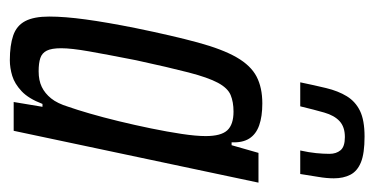

<svg xmlns="http://www.w3.org/2000/svg" viewBox="-210 -562 779 400"><g transform="rotate(90 180.0 -361.5)"><path d="M105 8Q74 8 53.5 1Q33 -6 23.5 -24Q14 -42 14 -74Q14 -106 20 -150Q26 -194 38 -254Q54 -332 68 -383.5Q82 -435 99 -464.5Q116 -494 139 -506Q162 -518 195 -518Q222 -518 240.5 -511.5Q259 -505 268 -491Q277 -477 276 -454H282L298 -510H360L252 0H192L202 -60H196Q185 -31 169.5 -16.5Q154 -2 137.5 3Q121 8 105 8ZM128 -52Q147 -52 160.5 -58.5Q174 -65 184.5 -78Q195 -91 202 -114Q208 -131 216 -158.5Q224 -186 232 -219Q240 -252 247 -286Q254 -320 258.5 -350Q263 -380 263 -400Q263 -432 251 -445Q239 -458 212 -458Q192 -458 177.5 -452Q163 -446 152 -425.5Q141 -405 130.5 -364.5Q120 -324 105 -255Q93 -194 86.5 -157Q80 -120 80 -99Q80 -79 85 -69Q90 -59 100.5 -55.5Q111 -52 128 -52ZM151 -597Q157 -626 163 -651Q169 -676 180 -694Q191 -712 210.5 -721.5Q230 -731 264 -731Q299 -731 317.5 -723.5Q336 -716 343.5 -701.5Q351 -687 351 -667Q351 -652 348 -634.5Q345 -617 342 -597H293Q297 -615 298.5 -630Q300 -645 300 -658Q300 -672 292.5 -681Q285 -690 265 -690Q244 -690 232 -679Q220 -668 214 -647Q208 -626 201 -597Z"/></g></svg>

Font: Saira UltraCondensed Medium
Style: Italic
Weight: 500
Width: 1
Italic angle: -12°
Designer: Hector Gatti with collaboration of the Omnibus-Type team
Foundry: Omnibus-Type
Version: Version 1.101